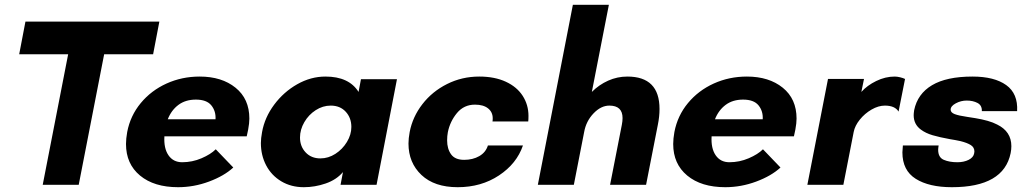

<svg xmlns="http://www.w3.org/2000/svg" viewBox="-20 -770 4301 800"><path d="M264 -544H60L86 -680H644L618 -544H414L308 0H158Z M505 -170Q505 -192 510 -220Q523 -288 566.5 -340.5Q610 -393 674 -422Q738 -451 812 -451Q904 -451 961.5 -404.5Q1019 -358 1019 -276Q1019 -257 1014 -230L1008 -202H665Q662 -152 682 -123Q702 -94 739 -94Q781 -94 819.5 -110.5Q858 -127 879 -148L952 -72Q914 -37 851 -13.5Q788 10 722 10Q622 10 563.5 -38.5Q505 -87 505 -170ZM878 -273Q880 -307 860.5 -331Q841 -355 796 -355Q753 -355 723.5 -333Q694 -311 679 -273Z M1067 -174Q1067 -193 1072 -220Q1083 -281 1122.5 -334Q1162 -387 1218.5 -419Q1275 -451 1336 -451Q1434 -451 1474 -387L1484 -440H1634L1549 0H1399L1409 -53Q1382 -21 1337 -5.5Q1292 10 1246 10Q1193 10 1152 -14.5Q1111 -39 1089 -81Q1067 -123 1067 -174ZM1315 -110Q1348 -110 1377.5 -129Q1407 -148 1425.5 -178.5Q1444 -209 1444 -241Q1444 -279 1420.5 -304.5Q1397 -330 1358 -330Q1325 -330 1295.5 -311Q1266 -292 1248 -261Q1230 -230 1230 -197Q1230 -160 1253.5 -135Q1277 -110 1315 -110Z M1682 -172Q1682 -193 1687 -220Q1699 -283 1740 -336Q1781 -389 1843 -420Q1905 -451 1977 -451Q2041 -451 2087.5 -429.5Q2134 -408 2158 -370.5Q2182 -333 2182 -287Q2182 -272 2181 -264H2032Q2033 -268 2033 -277Q2033 -303 2013.5 -318.5Q1994 -334 1959 -334Q1913 -334 1884 -299Q1855 -264 1846 -219Q1843 -203 1843 -185Q1843 -150 1859.5 -127Q1876 -104 1914 -104Q1950 -104 1977 -119.5Q2004 -135 2013 -164H2159Q2133 -88 2059 -39Q1985 10 1887 10Q1790 10 1736 -41Q1682 -92 1682 -172Z M2367 -750H2517L2446 -387Q2476 -417 2514 -434Q2552 -451 2594 -451Q2728 -451 2728 -316Q2728 -284 2721 -250L2672 0H2522L2571 -250Q2574 -265 2574 -278Q2574 -330 2519 -330Q2484 -330 2453 -297.5Q2422 -265 2414 -220L2371 0H2221Z M2785 -170Q2785 -192 2790 -220Q2803 -288 2846.5 -340.5Q2890 -393 2954 -422Q3018 -451 3092 -451Q3184 -451 3241.5 -404.5Q3299 -358 3299 -276Q3299 -257 3294 -230L3288 -202H2945Q2942 -152 2962 -123Q2982 -94 3019 -94Q3061 -94 3099.5 -110.5Q3138 -127 3159 -148L3232 -72Q3194 -37 3131 -13.5Q3068 10 3002 10Q2902 10 2843.5 -38.5Q2785 -87 2785 -170ZM3158 -273Q3160 -307 3140.5 -331Q3121 -355 3076 -355Q3033 -355 3003.5 -333Q2974 -311 2959 -273Z M3430 -441H3580L3569 -387Q3593 -414 3631 -432.5Q3669 -451 3708 -451Q3718 -451 3730.5 -448Q3743 -445 3751 -441L3724 -305Q3709 -330 3667 -330Q3640 -330 3611.5 -313.5Q3583 -297 3562.5 -271.5Q3542 -246 3537 -220L3494 0H3344Z M3740 -135Q3740 -144 3742 -164H3891Q3889 -152 3889 -146Q3889 -114 3912.5 -104Q3936 -94 3969 -94Q3996 -94 4016 -104Q4036 -114 4039 -131Q4040 -134 4040 -139Q4040 -156 4025 -165.5Q4010 -175 3982 -182Q3959 -187 3939 -190Q3895 -198 3866 -206.5Q3837 -215 3817 -230Q3787 -252 3787 -290Q3787 -297 3789 -311Q3803 -379 3863.5 -415Q3924 -451 4032 -451Q4123 -451 4172.5 -415.5Q4222 -380 4218 -307H4071Q4072 -331 4053 -341Q4034 -351 4008 -351Q3984 -351 3962.5 -339.5Q3941 -328 3941 -313Q3941 -301 3958 -294.5Q3975 -288 4010 -283Q4018 -282 4045 -277.5Q4072 -273 4095 -266.5Q4118 -260 4135 -251Q4194 -222 4194 -161Q4194 -147 4191 -132Q4162 10 3946 10Q3851 10 3795.5 -25Q3740 -60 3740 -135Z"/></svg>

Font: Teachers
Style: Bold Italic
Weight: 700
Designer: Alfredo Marco Pradil & Chank Diesel
Version: Version 0.009